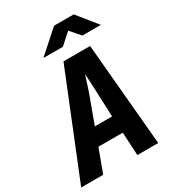

<svg xmlns="http://www.w3.org/2000/svg" viewBox="-242 -1068 1066 1187"><g transform="rotate(-30 290.5 -475.0)"><path d="M-19 0 276 -730H466L531 0H382L373 -165H199L138 0ZM243 -285H366L359 -461Q358 -499 355.5 -536.5Q353 -574 352 -595Q345 -574 333.5 -537Q322 -500 308 -462ZM179 -810 336 -950H476L589 -810H457L396 -880L318 -810Z"/></g></svg>

Font: JetBrains Mono NL ExtraBold
Style: Italic
Weight: 800
Italic angle: -9°
Monospace: yes
Designer: Philipp Nurullin, Konstantin Bulenkov
Foundry: JetBrains
Version: Version 2.305; ttfautohint (v1.8.4.7-5d5b)